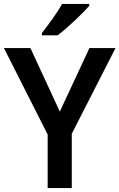

<svg xmlns="http://www.w3.org/2000/svg" viewBox="-20 -959 609 979"><path d="M285 -390 436 -714H569L346 -277V0H223V-273L0 -714H135ZM435 -939H297Q278 -905 247 -862Q216 -819 194 -791V-779H274Q310 -806 360.5 -853.5Q411 -901 435 -929Z"/></svg>

Font: Noto Sans Display Medium
Style: Regular
Weight: 500
Designer: Monotype Design Team
Foundry: Monotype Imaging Inc.
Version: Version 1.900